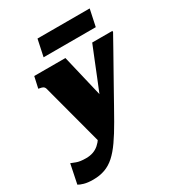

<svg xmlns="http://www.w3.org/2000/svg" viewBox="-270 -884 1161 1265"><g transform="rotate(-30 310.5 -251.5)"><path d="M235 88 312 -5 401 -142 306 -543H69L50 -457L60 -455Q73 -453 80.5 -449.5Q88 -446 91.5 -441.5Q95 -437 97 -431ZM336 -114 256 -32Q243 -2 227.5 22Q212 46 192.5 63Q173 80 149 88.5Q125 97 94 97Q49 97 23 87Q-3 77 -13 73L-43 219Q-31 227 -3.5 235Q24 243 65 243Q115 243 155 228.5Q195 214 229.5 183Q264 152 299 102Q334 52 374 -18Q399 -61 426 -110Q453 -159 482.5 -211Q512 -263 542 -317Q572 -371 603 -425.5Q634 -480 663 -533L664 -543H510Q488 -489 466.5 -435.5Q445 -382 423.5 -328.5Q402 -275 380 -221.5Q358 -168 336 -114ZM211 -746H608L581 -619H184Z"/></g></svg>

Font: Roboto Serif Black
Style: Italic
Weight: 900
Italic angle: -10°
Version: Version 1.008